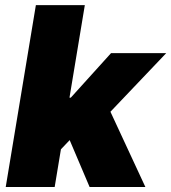

<svg xmlns="http://www.w3.org/2000/svg" viewBox="-20 -748 685 768"><path d="M199.2 -125 237.3 -357.4H263.2L424.3 -535.6H645L377.4 -254.4H322.3ZM2.9 0 123.5 -727.5H319.3L198.7 0ZM338.4 0 249 -210.4 399.4 -349.1 561.5 0Z"/></svg>

Font: Inter 20pt Black
Style: Italic
Weight: 900
Italic angle: -9.3988°
Version: Version 4.001;git-66647c0bb